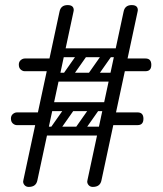

<svg xmlns="http://www.w3.org/2000/svg" viewBox="-20 -730 640 755"><path d="M46 -238Q38 -238 30.5 -244.5Q23 -251 23 -264Q23 -275 30.5 -281.5Q38 -288 47 -288H142Q165 -288 165 -263Q165 -238 142 -238ZM345 5Q335 5 329 -1.5Q323 -8 323 -16Q323 -19 324 -22L466 -684Q471 -710 498 -710Q522 -710 522 -690Q522 -687 521 -684L379 -21Q374 5 345 5ZM93 5Q83 5 77 -1.5Q71 -8 71 -16Q71 -19 72 -22L214 -684Q219 -710 246 -710Q270 -710 270 -690Q270 -687 269 -684L127 -21Q122 5 93 5ZM268 -322Q281 -312 272 -299L206 -205Q197 -191 181 -202Q168 -212 177 -225L243 -319Q247 -324 254 -325.5Q261 -327 268 -322ZM366 -322Q379 -312 370 -299L304 -205Q295 -191 279 -202Q266 -212 275 -225L341 -319Q345 -324 352 -325.5Q359 -327 366 -322ZM140 -215Q140 -232 157 -232H398Q415 -232 415 -215Q415 -197 399 -197H158Q140 -197 140 -215ZM140 -311Q140 -328 157 -328H398Q415 -328 415 -311Q415 -293 399 -293H158Q140 -293 140 -311ZM408 -238Q400 -238 392.5 -244.5Q385 -251 385 -264Q385 -275 392.5 -281.5Q400 -288 409 -288H521Q544 -288 544 -263Q544 -238 521 -238ZM77 -450Q69 -450 61.5 -456.5Q54 -463 54 -476Q54 -487 61.5 -493.5Q69 -500 78 -500H193Q216 -500 216 -475Q216 -450 193 -450ZM318 -534Q331 -524 322 -511L256 -417Q247 -403 231 -414Q218 -424 227 -437L293 -531Q297 -536 304 -537.5Q311 -539 318 -534ZM416 -534Q429 -524 420 -511L354 -417Q345 -403 329 -414Q316 -424 325 -437L391 -531Q395 -536 402 -537.5Q409 -539 416 -534ZM171 -427Q171 -444 188 -444H429Q446 -444 446 -427Q446 -409 430 -409H189Q171 -409 171 -427ZM191 -523Q191 -540 208 -540H449Q466 -540 466 -523Q466 -505 450 -505H209Q191 -505 191 -523ZM459 -450Q451 -450 443.5 -456.5Q436 -463 436 -476Q436 -487 443.5 -493.5Q451 -500 460 -500H552Q575 -500 575 -475Q575 -450 552 -450Z"/></svg>

Font: Agu Display Uzo
Style: Regular
Weight: 400
Version: Version 1.103